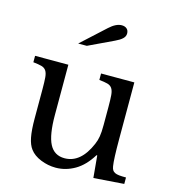

<svg xmlns="http://www.w3.org/2000/svg" viewBox="-118 -900 907 1009"><g transform="rotate(15 335.0 -396.0)"><path d="M463 -370Q463 -411 461 -434.5Q459 -458 450.5 -470.5Q442 -483 425.5 -487.5Q409 -492 380 -495V-530H561V-223Q561 -166 562.5 -130Q564 -94 567 -76Q569 -63 573.5 -55.5Q578 -48 587 -43.5Q596 -39 610.5 -37.5Q625 -36 648 -36V-1L483 11L472 -109H468Q430 -47 380.5 -18.5Q331 10 277 10Q235 10 195.5 -6Q156 -22 136 -49Q119 -71 111.5 -110Q104 -149 104 -211V-370Q104 -411 102 -434.5Q100 -458 91.5 -470.5Q83 -483 66.5 -487.5Q50 -492 21 -495V-530H202V-257Q202 -148 227.5 -99Q253 -50 309 -50Q397 -50 446 -165Q451 -177 454 -187Q457 -197 459 -209Q461 -221 462 -236Q463 -251 463 -272ZM223 -651 353 -770Q389 -803 420 -803Q437 -803 447.5 -794Q458 -785 458 -768Q458 -752 444.5 -739.5Q431 -727 407 -716L270 -651Z"/></g></svg>

Font: Libre Baskerville
Style: Regular
Weight: 400
Designer: Pablo Impallari, Rodrigo Fuenzalida
Foundry: Pablo Impallari, Rodrigo Fuenzalida
Version: Version 1.000; ttfautohint (v0.93) -l 8 -r 50 -G 200 -x 14 -